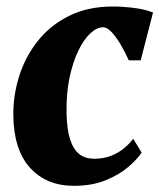

<svg xmlns="http://www.w3.org/2000/svg" viewBox="-20 -576 503 606"><path d="M213 10.5Q126.5 10.5 74.8 -46.5Q23 -103.5 22 -213.5Q21.5 -275 40.5 -335.5Q59.5 -396 98.5 -445.8Q137.5 -495.5 197.2 -525.5Q257 -555.5 337 -555.5Q366.5 -555.5 402.5 -551Q438.5 -546.5 463 -536.5L424 -385.5H386.5Q375 -411 361 -435Q347 -459 332.5 -474.5Q318 -490 305.5 -490Q285.5 -490 264.8 -470.5Q244 -451 226.8 -415Q209.5 -379 199.2 -329.5Q189 -280 190 -220Q191 -167 201.5 -135.2Q212 -103.5 230.8 -89.2Q249.5 -75 277 -75Q306.5 -75 329.8 -84Q353 -93 370.5 -107.2Q388 -121.5 400.5 -138L427 -94.5Q413 -73 384.2 -48.5Q355.5 -24 312.8 -6.8Q270 10.5 213 10.5Z"/></svg>

Font: Merriweather 48pt Black
Style: Italic
Weight: 900
Italic angle: -7.8°
Version: Version 2.101